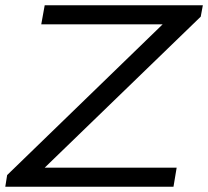

<svg xmlns="http://www.w3.org/2000/svg" viewBox="-30 -706 787 726"><path d="M-10 0 -3 -44 585 -614H126L139 -686H737L729 -643L139 -72H638L626 0Z"/></svg>

Font: Archivo SemiExpanded Light
Style: Italic
Weight: 300
Width: 6
Italic angle: -10°
Designer: Hector Gatti
Foundry: Omnibus-Type
Version: Version 2.001